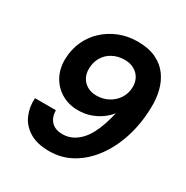

<svg xmlns="http://www.w3.org/2000/svg" viewBox="-166 -849 965 998"><g transform="rotate(30 316.5 -350.0)"><path d="M262 12Q189 12 143 -16.5Q97 -45 77.5 -91.5Q58 -138 62 -190H187Q188 -147 211.5 -123Q235 -99 278 -99Q309 -99 335 -111.5Q361 -124 382 -146Q403 -168 418.5 -197.5Q434 -227 445.5 -261.5Q457 -296 465 -332Q445 -307 417.5 -288Q390 -269 357 -258Q324 -247 285 -247Q230 -247 186 -273Q142 -299 118 -344.5Q94 -390 96 -449Q98 -505 120 -553Q142 -601 180.5 -636.5Q219 -672 269.5 -692Q320 -712 378 -712Q444 -712 489 -690.5Q534 -669 561 -632Q588 -595 599.5 -547.5Q611 -500 609 -448Q607 -352 580.5 -268.5Q554 -185 507.5 -122Q461 -59 399 -23.5Q337 12 262 12ZM331 -361Q370 -361 402 -378.5Q434 -396 453 -425.5Q472 -455 473 -492Q474 -522 461 -545.5Q448 -569 424 -582.5Q400 -596 367 -596Q328 -596 296.5 -579.5Q265 -563 247 -533.5Q229 -504 228 -466Q227 -436 239 -412.5Q251 -389 274.5 -375Q298 -361 331 -361Z"/></g></svg>

Font: DM Sans 17pt
Style: Bold Italic
Weight: 700
Italic angle: -10°
Version: Version 4.004;gftools[0.9.30]